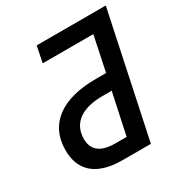

<svg xmlns="http://www.w3.org/2000/svg" viewBox="-167 -839 915 963"><g transform="rotate(-30 290.5 -357.0)"><path d="M266 0H430L581 -714H181L162 -621H455L413 -420H353C161 -420 43 -341 43 -185C43 -76 107 0 266 0ZM276 -91C197 -91 151 -121 151 -188C151 -285 227 -329 339 -329H393L342 -91Z"/></g></svg>

Font: Noto Sans Medium
Style: Italic
Weight: 500
Italic angle: -12°
Designer: Monotype Design Team
Foundry: Monotype Imaging Inc.
Version: Version 2.013